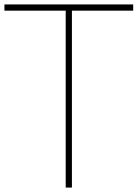

<svg xmlns="http://www.w3.org/2000/svg" viewBox="-20 -845 620 865"><path d="M0 -825H580V-797H304V0H276V-797H0Z"/></svg>

Font: Spartan MB
Style: Regular
Weight: 250
Designer: Matt Bailey
Foundry: Matt Bailey
Version: Version 1.000